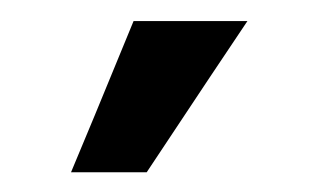

<svg xmlns="http://www.w3.org/2000/svg" viewBox="-20 -704 309 186"><path d="M48.8 -537.1Q64.5 -574.2 109.4 -683.6Q137.7 -683.6 219.7 -683.6Q195.3 -647.5 122.1 -537.1Q103.5 -537.1 48.8 -537.1Z"/></svg>

Font: ZAANS 2018
Style: Regular
Weight: 400
Designer: Counter Creatives
Version: Version 1.0 - 24-01-18